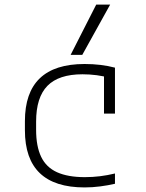

<svg xmlns="http://www.w3.org/2000/svg" viewBox="-20 -810 640 840"><path d="M350 10Q89 10 89 -240V-280Q89 -530 350 -530Q423 -530 483 -514V-313H435V-505L459 -469Q434 -477 403 -481Q372 -485 341 -485Q237 -485 187.5 -434.5Q138 -384 138 -278V-242Q138 -170 160 -124Q182 -78 229.5 -56.5Q277 -35 351 -35Q385 -35 417.5 -39Q450 -43 483 -51V-6Q453 1 418.5 5.5Q384 10 350 10ZM340 -570H289L401 -790H462Z"/></svg>

Font: M PLUS Code Latin Expanded Light
Style: Regular
Weight: 300
Width: 7
Designer: Coji Morishita
Foundry: UNDERFOREST DESIGN
Version: Version 1.002; ttfautohint (v1.8.3)